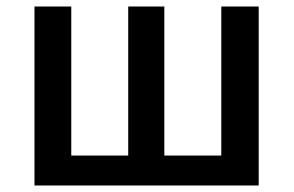

<svg xmlns="http://www.w3.org/2000/svg" viewBox="-20 -570 902 590"><path d="M86 -550V0H775V-550H660V-92H485V-550H374V-92H199V-550Z"/></svg>

Font: Spoqa Han Sans Neo Medium
Style: Regular
Weight: 500
Designer: [Spoqa Han Sans Neo] Dong-huui Kim ___ Younghwa Kang ___ Yujin Lee ___ [Noto Sans] Ryoko NISHIZUKA ____ (kana & ideograp
Foundry: Spoqa (http://www.spoqa-han-sans.com)
Version: Version 1.100;hotconv 1.0.109;makeotfexe 2.5.65596